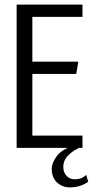

<svg xmlns="http://www.w3.org/2000/svg" viewBox="-20 -640 404 831"><path d="M52 -620H337V-567H120V-373H319L310 -320H120V-53H337V0H52ZM283 171Q249 171 226.5 149.5Q204 128 204 91Q204 65 225.5 36Q247 7 297 -9L334 -5Q299 9 276.5 31Q254 53 254 83Q254 106 268 121Q282 136 303 136Q318 136 329.5 132Q341 128 353 117L362 147Q342 160 323 165.5Q304 171 283 171Z"/></svg>

Font: Smooch Sans Thin Medium
Style: Regular
Weight: 500
Version: Version 1.010